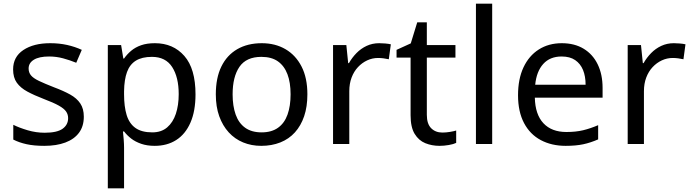

<svg xmlns="http://www.w3.org/2000/svg" viewBox="-20 -780 3748 1040"><path d="M434 -148Q434 -96 408 -61Q382 -26 334 -8Q286 10 220 10Q164 10 123.5 1Q83 -8 52 -24V-104Q84 -88 129.5 -74.5Q175 -61 222 -61Q289 -61 319 -82.5Q349 -104 349 -140Q349 -160 338 -176Q327 -192 298.5 -208Q270 -224 217 -244Q165 -264 128 -284Q91 -304 71 -332Q51 -360 51 -404Q51 -472 106.5 -509Q162 -546 252 -546Q301 -546 343.5 -536.5Q386 -527 423 -510L393 -440Q359 -454 322 -464Q285 -474 246 -474Q192 -474 163.5 -456.5Q135 -439 135 -409Q135 -387 148 -371.5Q161 -356 191.5 -341.5Q222 -327 273 -307Q324 -288 360 -268Q396 -248 415 -219.5Q434 -191 434 -148Z M819 -546Q918 -546 978.5 -477Q1039 -408 1039 -269Q1039 -178 1011.5 -115.5Q984 -53 934.5 -21.5Q885 10 818 10Q777 10 745 -1Q713 -12 690.5 -29.5Q668 -47 652 -68H646Q648 -51 650 -25Q652 1 652 20V240H564V-536H636L648 -463H652Q668 -486 690.5 -505Q713 -524 744.5 -535Q776 -546 819 -546ZM803 -472Q749 -472 716 -451.5Q683 -431 668 -390Q653 -349 652 -286V-269Q652 -203 666 -157Q680 -111 713.5 -87Q747 -63 805 -63Q854 -63 885.5 -90Q917 -117 932.5 -163.5Q948 -210 948 -270Q948 -362 912.5 -417Q877 -472 803 -472Z M1645 -269Q1645 -202 1627.5 -150.5Q1610 -99 1577.5 -63Q1545 -27 1498.5 -8.5Q1452 10 1395 10Q1342 10 1297 -8.5Q1252 -27 1219 -63Q1186 -99 1167.5 -150.5Q1149 -202 1149 -269Q1149 -358 1179 -419.5Q1209 -481 1265 -513.5Q1321 -546 1398 -546Q1471 -546 1526.5 -513.5Q1582 -481 1613.5 -419.5Q1645 -358 1645 -269ZM1240 -269Q1240 -206 1256.5 -159.5Q1273 -113 1308 -88Q1343 -63 1397 -63Q1451 -63 1486 -88Q1521 -113 1537.5 -159.5Q1554 -206 1554 -269Q1554 -333 1537 -378Q1520 -423 1485.5 -447.5Q1451 -472 1396 -472Q1314 -472 1277 -418Q1240 -364 1240 -269Z M2034 -546Q2049 -546 2066.5 -544.5Q2084 -543 2097 -540L2086 -459Q2073 -462 2057.5 -464Q2042 -466 2028 -466Q1997 -466 1969 -453Q1941 -440 1919 -416.5Q1897 -393 1884.5 -360Q1872 -327 1872 -286V0H1784V-536H1856L1866 -438H1870Q1887 -468 1911 -492.5Q1935 -517 1966 -531.5Q1997 -546 2034 -546Z M2376 -62Q2396 -62 2417 -65.5Q2438 -69 2451 -73V-6Q2437 1 2411 5.5Q2385 10 2361 10Q2319 10 2283.5 -4.5Q2248 -19 2226 -55Q2204 -91 2204 -156V-468H2128V-510L2205 -545L2240 -659H2292V-536H2447V-468H2292V-158Q2292 -109 2315.5 -85.5Q2339 -62 2376 -62Z M2646 0H2558V-760H2646Z M3023 -546Q3092 -546 3141.5 -516Q3191 -486 3217.5 -431.5Q3244 -377 3244 -304V-251H2877Q2879 -160 2923.5 -112.5Q2968 -65 3048 -65Q3099 -65 3138.5 -74.5Q3178 -84 3220 -102V-25Q3179 -7 3139 1.5Q3099 10 3044 10Q2968 10 2909.5 -21Q2851 -52 2818.5 -113.5Q2786 -175 2786 -264Q2786 -352 2815.5 -415Q2845 -478 2898.5 -512Q2952 -546 3023 -546ZM3022 -474Q2959 -474 2922.5 -433.5Q2886 -393 2879 -321H3152Q3152 -367 3138 -401Q3124 -435 3095.5 -454.5Q3067 -474 3022 -474Z M3630 -546Q3645 -546 3662.5 -544.5Q3680 -543 3693 -540L3682 -459Q3669 -462 3653.5 -464Q3638 -466 3624 -466Q3593 -466 3565 -453Q3537 -440 3515 -416.5Q3493 -393 3480.5 -360Q3468 -327 3468 -286V0H3380V-536H3452L3462 -438H3466Q3483 -468 3507 -492.5Q3531 -517 3562 -531.5Q3593 -546 3630 -546Z"/></svg>

Font: Noto Sans Lao Looped
Style: Regular
Weight: 400
Designer: Mark Frömberg, Ben Mitchell
Foundry: The Fontpad Ltd
Version: Version 1.001